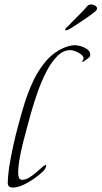

<svg xmlns="http://www.w3.org/2000/svg" viewBox="-20 -847 458 866"><path d="M37 -1Q28 -1 21.5 -6Q15 -11 15 -21Q15 -35 17 -56Q19 -77 21 -92Q29 -140 39.5 -188.5Q50 -237 63 -284Q75 -330 91 -381.5Q107 -433 130 -482Q153 -531 186.5 -570.5Q220 -610 267 -631Q279 -636 292 -639.5Q305 -643 318 -643Q330 -643 346.5 -638Q363 -633 375 -623.5Q387 -614 387 -599Q387 -593 384 -590Q382 -587 368.5 -577.5Q355 -568 353 -567Q351 -569 351 -570Q351 -573 354 -576Q357 -579 357 -583Q357 -593 346 -601.5Q335 -610 321 -615.5Q307 -621 298 -621Q265 -621 237.5 -593Q210 -565 188 -521.5Q166 -478 149 -429.5Q132 -381 120 -338Q108 -295 101 -269Q93 -240 84 -204Q75 -168 68.5 -131.5Q62 -95 62 -64Q62 -55 65.5 -45.5Q69 -36 80 -36Q95 -36 111.5 -46Q128 -56 143.5 -69.5Q159 -83 170.5 -93Q182 -103 186 -103Q188 -103 188 -101Q188 -94 184 -87Q180 -80 175 -75Q162 -62 138 -44.5Q114 -27 87 -14Q60 -1 37 -1ZM277 -710Q274 -710 274 -712Q274 -717 279 -722Q284 -727 287 -729Q296 -739 311 -754Q326 -769 342 -785Q358 -801 366 -811Q371 -818 377 -822.5Q383 -827 392 -827Q400 -827 409 -821.5Q418 -816 418 -808Q418 -801 401.5 -789Q385 -777 376 -770Q362 -761 341 -746.5Q320 -732 302 -721Q284 -710 277 -710Z"/></svg>

Font: Moon Dance
Style: Regular
Weight: 400
Designer: Robert E. Leuschke
Foundry: Robert E. Leuschke
Version: Version 1.010; ttfautohint (v1.8.3)